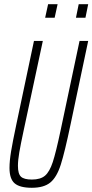

<svg xmlns="http://www.w3.org/2000/svg" viewBox="-20 -882 438 910"><path d="M25 -86Q25 -119 32.5 -164.5Q40 -210 58 -295L141 -688H183L92 -263Q78 -198 71.5 -160Q65 -122 65 -96Q65 -58 79.5 -44.5Q94 -31 131 -31Q172 -31 193.5 -49.5Q215 -68 230 -113.5Q245 -159 267 -263L357 -688H398L315 -295Q287 -161 268 -101.5Q249 -42 218.5 -17Q188 8 131 8Q74 8 49.5 -13Q25 -34 25 -86ZM194 -798 208 -862H253L239 -798ZM340 -798 353 -862H398L385 -798Z"/></svg>

Font: Saira Ultra Condensed ExLight
Style: Italic
Weight: 200
Width: 1
Italic angle: -12°
Designer: Hector Gatti with collaboration of the Omnibus-Type team
Foundry: Omnibus-Type
Version: Version 1.001; ttfautohint (v1.8)